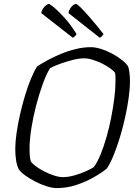

<svg xmlns="http://www.w3.org/2000/svg" viewBox="-20 -961 696 981"><path d="M270 0Q247 0 217.5 -9.5Q188 -19 159 -34Q130 -49 107.5 -65.5Q85 -82 76 -96Q66 -116 62 -143Q58 -170 58 -199Q58 -235 64.5 -280.5Q71 -326 82 -374.5Q93 -423 107 -470Q121 -517 137 -556Q153 -595 169 -621Q191 -636 222.5 -653Q254 -670 291 -685.5Q328 -701 367.5 -710.5Q407 -720 444 -720Q467 -720 496 -711Q525 -702 553 -687Q581 -672 603 -654.5Q625 -637 635 -621Q640 -605 642 -584.5Q644 -564 644 -546Q644 -509 637.5 -461.5Q631 -414 619.5 -362Q608 -310 593 -260.5Q578 -211 561 -169Q544 -127 526 -100Q499 -78 458.5 -55Q418 -32 370 -16Q322 0 270 0ZM302 -56Q329 -56 360.5 -65Q392 -74 419 -86Q446 -98 459 -107Q477 -131 493.5 -171Q510 -211 524 -260Q538 -309 548 -360Q558 -411 564 -458.5Q570 -506 570 -543Q570 -556 570 -567Q570 -578 568 -588Q563 -597 545.5 -610Q528 -623 504.5 -635Q481 -647 455.5 -655Q430 -663 409 -663Q385 -663 352.5 -655Q320 -647 288.5 -635.5Q257 -624 236 -613Q217 -583 198.5 -532Q180 -481 164.5 -421.5Q149 -362 140 -304Q131 -246 131 -200Q131 -179 132.5 -163Q134 -147 138 -135Q146 -124 164.5 -110.5Q183 -97 207.5 -84.5Q232 -72 257 -64Q282 -56 302 -56ZM352 -768 191 -894Q192 -906 199.5 -917Q207 -928 216 -934.5Q225 -941 229 -941Q235 -941 257.5 -922Q280 -903 311 -868.5Q342 -834 371 -787Q369 -781 363 -776Q357 -771 352 -768ZM490 -768 330 -894Q331 -905 337.5 -916Q344 -927 353 -934Q362 -941 368 -941Q374 -941 393 -922Q412 -903 442 -868.5Q472 -834 509 -787Q508 -785 503 -778.5Q498 -772 490 -768Z"/></svg>

Font: Texturina 12pt Thin
Style: Italic
Weight: 250
Italic angle: -11°
Designer: Guillermo Torres Carreño
Foundry: Omnibus-Type
Version: Version 1.002